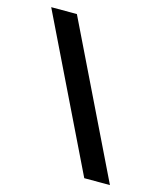

<svg xmlns="http://www.w3.org/2000/svg" viewBox="-102 -735 679 809"><g transform="rotate(15 237.5 -330.0)"><path d="M342 0 21 -660H133L454 0Z"/></g></svg>

Font: Philosopher
Style: Bold
Weight: 700
Designer: Jovanny Lemonad
Foundry: Jovanny Lemonad
Version: Version 2.000